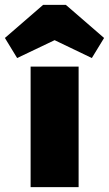

<svg xmlns="http://www.w3.org/2000/svg" viewBox="-78 -764 445 784"><path d="M47 0V-492H243V0ZM-8 -527 -58 -609 98 -744H191L347 -609L297 -527L145 -600Z"/></svg>

Font: Outfit Black
Style: Regular
Weight: 900
Designer: Rodrigo Fuenzalida
Foundry: fragTYPE
Version: Version 1.100; ttfautohint (v1.8.4.7-5d5b)